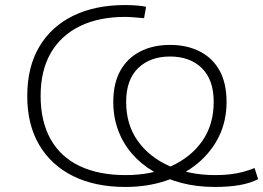

<svg xmlns="http://www.w3.org/2000/svg" viewBox="-20 -733 1043 761"><path d="M477 8Q357 8 270 -35Q183 -78 135.5 -158.5Q88 -239 88 -352Q88 -467 135.5 -547.5Q183 -628 270 -670.5Q357 -713 476 -713Q501 -713 524.5 -711Q548 -709 559 -706L551 -661Q528 -663 508.5 -664.5Q489 -666 476 -666Q372 -666 297 -629.5Q222 -593 181.5 -523.5Q141 -454 141 -353Q141 -252 180.5 -181.5Q220 -111 295.5 -75Q371 -39 478 -39Q580 -39 658.5 -74.5Q737 -110 782 -174.5Q827 -239 827 -329Q827 -417 780 -463Q733 -509 654 -509Q575 -509 527.5 -463Q480 -417 480 -329Q480 -239 526 -174.5Q572 -110 652 -74.5Q732 -39 833 -39Q864 -39 891 -42Q918 -45 942.5 -51.5Q967 -58 989 -67L1003 -23Q973 -7 930 0.5Q887 8 831 8Q760 8 699 -8Q638 -24 588 -53.5Q538 -83 502.5 -124.5Q467 -166 448 -217.5Q429 -269 429 -329Q429 -402 456.5 -452Q484 -502 535 -528.5Q586 -555 654 -555Q722 -555 773 -528.5Q824 -502 851 -452Q878 -402 878 -329Q878 -254 848 -192.5Q818 -131 764 -86Q710 -41 637 -16.5Q564 8 477 8Z"/></svg>

Font: Nunito Sans 10pt Expanded ExtraLight
Style: Regular
Weight: 250
Width: 7
Designer: Vernon Adams
Foundry: Vernon Adams
Version: Version 3.101;gftools[0.9.27]